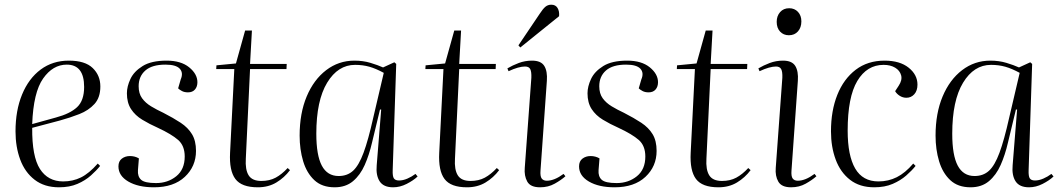

<svg xmlns="http://www.w3.org/2000/svg" viewBox="-20 -783 4508 817"><path d="M273 -525Q342 -525 374.5 -493.5Q407 -462 407 -415Q407 -368 382 -340.5Q357 -313 317.5 -297.5Q278 -282 234 -270L117 -239Q116 -117 150 -64Q184 -11 249 -11Q290 -11 324.5 -28Q359 -45 396 -87L406 -77Q391 -58 367 -36.5Q343 -15 309.5 -0.5Q276 14 231 14Q169 14 127.5 -18Q86 -50 66 -104Q46 -158 46 -224Q46 -313 74 -381Q102 -449 153 -487Q204 -525 273 -525ZM338 -413Q338 -508 264 -508Q205 -508 163.5 -449Q122 -390 117 -255L218 -283Q278 -299 308 -327Q338 -355 338 -413Z M644 -4Q694 -4 730 -33Q766 -62 766 -117Q766 -163 738 -187.5Q710 -212 652 -239Q616 -255 585.5 -273.5Q555 -292 537.5 -319Q520 -346 520 -386Q520 -415 535 -447Q550 -479 587 -502Q624 -525 689 -525Q750 -525 785 -496.5Q820 -468 820 -433Q820 -414 809.5 -402Q799 -390 780 -390Q765 -390 754.5 -395.5Q744 -401 738 -407L749 -445Q761 -473 745 -490.5Q729 -508 684 -508Q627 -508 598.5 -483Q570 -458 570 -416Q570 -385 584.5 -365Q599 -345 623 -330.5Q647 -316 675 -303Q718 -281 749 -260.5Q780 -240 797 -212Q814 -184 814 -141Q814 -75 766.5 -30.5Q719 14 635 14Q568 14 526 -10.5Q484 -35 484 -75Q484 -97 498.5 -108Q513 -119 533 -119Q554 -119 571 -109L567 -59Q565 -32 580.5 -18Q596 -4 644 -4Z M901 -505 984 -513 1023 -653H1052L1044 -511H1200L1199 -489H1044L1026 -108Q1023 -61 1038 -37Q1053 -13 1092 -13Q1127 -13 1153 -27Q1179 -41 1204 -68L1214 -59Q1190 -27 1156 -6.5Q1122 14 1077 14Q1008 14 981.5 -21.5Q955 -57 959 -133L977 -489H900Z M1651 -59Q1650 -33 1656 -24Q1662 -15 1678 -15Q1695 -15 1713.5 -23Q1732 -31 1748 -43L1757 -32Q1739 -15 1710.5 -0.5Q1682 14 1653 14Q1612 14 1595.5 -11.5Q1579 -37 1583 -80L1602 -317H1597L1563 -176Q1551 -124 1532 -81Q1513 -38 1482 -12Q1451 14 1404 14Q1350 14 1317.5 -16.5Q1285 -47 1270 -97Q1255 -147 1255 -206Q1255 -301 1285 -372.5Q1315 -444 1368 -484.5Q1421 -525 1488 -525Q1525 -525 1556.5 -515.5Q1588 -506 1610 -496L1658 -518L1666 -511ZM1421 -34Q1458 -34 1482.5 -56.5Q1507 -79 1527 -133Q1547 -187 1568 -281L1613 -473Q1580 -491 1552 -499Q1524 -507 1491 -507Q1418 -507 1372 -431Q1326 -355 1326 -214Q1326 -122 1349.5 -78Q1373 -34 1421 -34Z M1791 -505 1874 -513 1913 -653H1942L1934 -511H2090L2089 -489H1934L1916 -108Q1913 -61 1928 -37Q1943 -13 1982 -13Q2017 -13 2043 -27Q2069 -41 2094 -68L2104 -59Q2080 -27 2046 -6.5Q2012 14 1967 14Q1898 14 1871.5 -21.5Q1845 -57 1849 -133L1867 -489H1790Z M2241 -452Q2242 -477 2236.5 -488.5Q2231 -500 2214 -500Q2187 -500 2144 -480L2139 -492Q2161 -505 2187.5 -515Q2214 -525 2244 -525Q2282 -525 2296 -502.5Q2310 -480 2307 -439L2280 -58Q2278 -33 2285 -23.5Q2292 -14 2307 -14Q2339 -14 2378 -43L2386 -33Q2368 -17 2340.5 -1.5Q2313 14 2278 14Q2237 14 2223.5 -10.5Q2210 -35 2213 -69ZM2277 -725Q2290 -745 2300.5 -754Q2311 -763 2326 -763Q2344 -763 2352.5 -749Q2361 -735 2359 -714L2194 -581L2186 -590Z M2604 -4Q2654 -4 2690 -33Q2726 -62 2726 -117Q2726 -163 2698 -187.5Q2670 -212 2612 -239Q2576 -255 2545.5 -273.5Q2515 -292 2497.5 -319Q2480 -346 2480 -386Q2480 -415 2495 -447Q2510 -479 2547 -502Q2584 -525 2649 -525Q2710 -525 2745 -496.5Q2780 -468 2780 -433Q2780 -414 2769.5 -402Q2759 -390 2740 -390Q2725 -390 2714.5 -395.5Q2704 -401 2698 -407L2709 -445Q2721 -473 2705 -490.5Q2689 -508 2644 -508Q2587 -508 2558.5 -483Q2530 -458 2530 -416Q2530 -385 2544.5 -365Q2559 -345 2583 -330.5Q2607 -316 2635 -303Q2678 -281 2709 -260.5Q2740 -240 2757 -212Q2774 -184 2774 -141Q2774 -75 2726.5 -30.5Q2679 14 2595 14Q2528 14 2486 -10.5Q2444 -35 2444 -75Q2444 -97 2458.5 -108Q2473 -119 2493 -119Q2514 -119 2531 -109L2527 -59Q2525 -32 2540.5 -18Q2556 -4 2604 -4Z M2861 -505 2944 -513 2983 -653H3012L3004 -511H3160L3159 -489H3004L2986 -108Q2983 -61 2998 -37Q3013 -13 3052 -13Q3087 -13 3113 -27Q3139 -41 3164 -68L3174 -59Q3150 -27 3116 -6.5Q3082 14 3037 14Q2968 14 2941.5 -21.5Q2915 -57 2919 -133L2937 -489H2860Z M3285 -690Q3285 -715 3299.5 -731.5Q3314 -748 3338 -748Q3361 -748 3375.5 -732.5Q3390 -717 3390 -692Q3390 -666 3375.5 -649.5Q3361 -633 3337 -633Q3314 -633 3299.5 -648.5Q3285 -664 3285 -690ZM3309 -452Q3310 -478 3304 -489Q3298 -500 3282 -500Q3255 -500 3212 -480L3207 -492Q3229 -505 3255.5 -515Q3282 -525 3312 -525Q3350 -525 3364 -502.5Q3378 -480 3375 -439L3348 -58Q3346 -33 3353 -23.5Q3360 -14 3375 -14Q3407 -14 3446 -43L3454 -33Q3436 -17 3408.5 -1.5Q3381 14 3346 14Q3306 14 3292 -10Q3278 -34 3281 -69Z M3744 -525Q3809 -525 3846.5 -495Q3884 -465 3884 -423Q3884 -397 3870.5 -382Q3857 -367 3837 -367Q3822 -367 3809 -375Q3796 -383 3789 -395L3804 -418Q3820 -442 3814.5 -462.5Q3809 -483 3789 -495Q3769 -507 3740 -507Q3669 -507 3628 -438.5Q3587 -370 3587 -227Q3587 -121 3619 -66Q3651 -11 3718 -11Q3760 -11 3796 -29Q3832 -47 3866 -87L3876 -77Q3860 -57 3836 -36Q3812 -15 3778.5 -0.5Q3745 14 3700 14Q3638 14 3597 -18Q3556 -50 3536 -104Q3516 -158 3516 -224Q3516 -312 3543 -379.5Q3570 -447 3621 -486Q3672 -525 3744 -525Z M4357 -59Q4356 -33 4362 -24Q4368 -15 4384 -15Q4401 -15 4419.5 -23Q4438 -31 4454 -43L4463 -32Q4445 -15 4416.5 -0.5Q4388 14 4359 14Q4318 14 4301.5 -11.5Q4285 -37 4289 -80L4308 -317H4303L4269 -176Q4257 -124 4238 -81Q4219 -38 4188 -12Q4157 14 4110 14Q4056 14 4023.5 -16.5Q3991 -47 3976 -97Q3961 -147 3961 -206Q3961 -301 3991 -372.5Q4021 -444 4074 -484.5Q4127 -525 4194 -525Q4231 -525 4262.5 -515.5Q4294 -506 4316 -496L4364 -518L4372 -511ZM4127 -34Q4164 -34 4188.5 -56.5Q4213 -79 4233 -133Q4253 -187 4274 -281L4319 -473Q4286 -491 4258 -499Q4230 -507 4197 -507Q4124 -507 4078 -431Q4032 -355 4032 -214Q4032 -122 4055.5 -78Q4079 -34 4127 -34Z"/></svg>

Font: Literata 72pt Light
Style: Italic
Weight: 300
Italic angle: -2°
Designer: Latin by Veronika Burian and Jose Scaglione. Greek by Irene Vlachou. Cyrillic by Vera Evstafieva
Foundry: TypeTogether
Version: Version 3.002